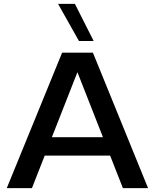

<svg xmlns="http://www.w3.org/2000/svg" viewBox="-20 -972 800 992"><path d="M460 -700H301L15 0H145L211 -168H549L615 0H745ZM388 -760H464L367 -952H280ZM248 -263 380 -599 512 -263Z"/></svg>

Font: Goli Medium
Style: Regular
Weight: 500
Designer: jaikishan Patel
Foundry: MagicType
Version: Version 1.000;Glyphs 3.2 (3242)